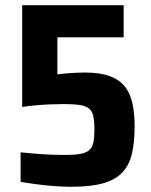

<svg xmlns="http://www.w3.org/2000/svg" viewBox="-20 -708 579 736"><path d="M254 8Q225 8 190.5 5.5Q156 3 121.5 -1.5Q87 -6 59 -11V-124Q90 -121 120.5 -118.5Q151 -116 179 -115Q207 -114 229 -114Q265 -114 287.5 -118Q310 -122 322 -132.5Q334 -143 338 -162Q342 -181 342 -212Q342 -244 337.5 -263.5Q333 -283 320.5 -292.5Q308 -302 285.5 -305.5Q263 -309 225 -309Q203 -309 175.5 -308Q148 -307 119.5 -304.5Q91 -302 65 -298V-688H454V-565H200V-423Q215 -425 232.5 -426.5Q250 -428 269 -429Q288 -430 305 -430Q363 -430 400 -416.5Q437 -403 458 -377Q479 -351 487.5 -312.5Q496 -274 496 -224Q496 -162 485.5 -118Q475 -74 448 -46Q421 -18 374 -5Q327 8 254 8Z"/></svg>

Font: Saira SemiCondensed
Style: Bold
Weight: 700
Width: 4
Designer: Hector Gatti with collaboration of the Omnibus-Type team
Foundry: Omnibus-Type
Version: Version 1.101